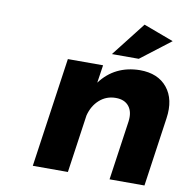

<svg xmlns="http://www.w3.org/2000/svg" viewBox="-84 -850 908 931"><g transform="rotate(10 370.0 -384.0)"><path d="M138.2 0 215.8 -539.1H389.2L376 -451.2Q446.3 -545.4 569.8 -546.9Q659.2 -546.9 704.8 -490.5Q750.5 -434.1 736.8 -339.8L688 0H516.1L558.1 -292Q564.5 -339.4 543 -366.7Q521.5 -394 478 -394Q431.6 -394 397.9 -364Q364.3 -334 352.1 -285.2L311 0ZM421.9 -600.1 553.2 -768.1 701.2 -712.9 554.2 -600.1Z"/></g></svg>

Font: Trueno
Style: Bold Italic
Weight: 700
Designer: Julieta Ulanovsky
Foundry: Julieta Ulanovsky
Version: Version 3.001b | FøM Fix